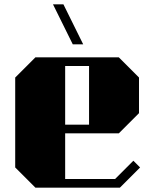

<svg xmlns="http://www.w3.org/2000/svg" viewBox="-20 -864 700 884"><path d="M143 0H532L625 -93L594 -124L510 -40H280V-250H527L620 -343V-507L527 -600H143L50 -507V-93ZM280 -560H390V-290H280ZM363 -660 272 -844H224L315 -660Z"/></svg>

Font: Kumar One
Style: Regular
Weight: 400
Designer: Parimal Parmar
Foundry: Indian Type Foundry
Version: Version 1.000;PS 1.000;hotconv 1.0.88;makeotf.lib2.5.647800